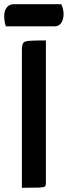

<svg xmlns="http://www.w3.org/2000/svg" viewBox="-74 -892 322 912"><path d="M30 0V-651Q30 -676 35 -686Q40 -696 64 -698Q88 -700 144 -700V-20Q144 -10 139 -6Q134 -2 110.5 -1Q87 0 30 0ZM-46 -767Q-51 -781 -52.5 -793Q-54 -805 -54 -817Q-54 -841 -42 -856.5Q-30 -872 -9 -872H217Q223 -860 225.5 -848Q228 -836 228 -825Q228 -800 217 -783.5Q206 -767 186 -767Z"/></svg>

Font: Yanone Kaffeesatz ExtraLight
Style: Bold
Weight: 700
Version: Version 2.003